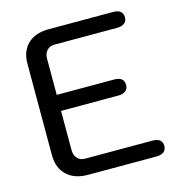

<svg xmlns="http://www.w3.org/2000/svg" viewBox="-104 -795 847 891"><g transform="rotate(-15 319.5 -350.0)"><path d="M72 -132V-571Q72 -631 108 -665.5Q144 -700 208 -700H518Q565 -700 565 -661Q565 -644 552.5 -634Q540 -624 518 -624H216Q193 -624 179.5 -609Q166 -594 166 -569V-396H442Q489 -396 489 -357Q489 -339 476.5 -329Q464 -319 442 -319H166V-131Q166 -106 179.5 -91Q193 -76 216 -76H540Q563 -76 575 -66.5Q587 -57 587 -38Q587 -20 574.5 -10Q562 0 540 0H211Q146 0 109 -35Q72 -70 72 -132Z"/></g></svg>

Font: Kodchasan Medium
Style: Regular
Weight: 500
Designer: Katatrad Aksorn Co.,Ltd.
Foundry: Cadson Demak Co.,Ltd.
Version: Version 1.000; ttfautohint (v1.6)